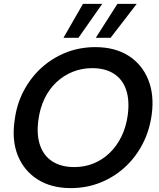

<svg xmlns="http://www.w3.org/2000/svg" viewBox="-20 -954 817 986"><path d="M344 12Q244 12 174 -32Q104 -76 72 -154Q40 -232 55 -335Q65 -417 101 -486Q137 -555 192.5 -605.5Q248 -656 318.5 -684Q389 -712 469 -712Q570 -712 639.5 -668Q709 -624 741 -545.5Q773 -467 759 -365Q748 -283 712 -214Q676 -145 620.5 -94.5Q565 -44 494.5 -16Q424 12 344 12ZM362 -96Q414 -96 460 -114.5Q506 -133 543 -168.5Q580 -204 604 -253.5Q628 -303 636 -363Q646 -438 628 -492Q610 -546 565.5 -575Q521 -604 453 -604Q400 -604 353 -585Q306 -566 269 -531Q232 -496 208.5 -447Q185 -398 177 -337Q167 -263 185.5 -208.5Q204 -154 249 -125Q294 -96 362 -96ZM472 -760 583 -934H682L548 -760ZM306 -760 406 -934H505L383 -760Z"/></svg>

Font: DM Sans 36pt SemiBold
Style: Italic
Weight: 600
Italic angle: -10°
Designer: Colophon Foundry, Jonny Pinhorn
Foundry: Colophon Foundry
Version: Version 4.004;gftools[0.9.30]